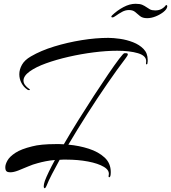

<svg xmlns="http://www.w3.org/2000/svg" viewBox="-20 -850 903 1014"><path d="M133 -374Q127 -374 123 -378Q105 -390 93.5 -411.5Q82 -433 82 -458Q82 -483 96 -508Q110 -533 143 -552Q196 -583 266.5 -604.5Q337 -626 411.5 -638Q486 -650 552 -650Q578 -650 613.5 -645Q649 -640 682.5 -627Q716 -614 738 -591.5Q760 -569 760 -534Q760 -530 760 -526.5Q760 -523 759 -519Q759 -510 754 -510Q751 -510 751 -515Q751 -518 751.5 -521Q752 -524 752 -527Q752 -556 708.5 -569Q665 -582 599 -582Q542 -582 475 -573.5Q408 -565 342.5 -550Q277 -535 223 -515.5Q169 -496 136.5 -472.5Q104 -449 104 -424Q104 -401 136 -379Q138 -378 138 -376Q138 -374 133 -374ZM216 144Q211 144 211 133Q211 123 217 105Q224 86 237.5 58Q251 30 270 -5Q245 -3 222 1.5Q199 6 178 12Q154 18 127.5 29.5Q101 41 76.5 50.5Q52 60 34 60Q21 60 15 55Q8 50 8 33Q8 18 19.5 -2.5Q31 -23 61.5 -43Q92 -63 150 -77Q172 -83 203.5 -86Q235 -89 272 -89Q283 -89 294.5 -89Q306 -89 317 -88Q353 -150 394.5 -216.5Q436 -283 477 -346Q518 -409 552.5 -459.5Q587 -510 609.5 -539.5Q632 -569 637 -569H646Q655 -569 655 -563Q655 -557 644 -543Q599 -484 546 -407Q493 -330 440 -247Q387 -164 341 -86Q398 -81 449 -64.5Q500 -48 532.5 -18Q565 12 565 59Q565 86 557 86Q552 86 554 76Q560 50 529 31.5Q498 13 445 3Q392 -7 331 -7Q322 -7 313 -7Q304 -7 295 -6Q273 34 254.5 69.5Q236 105 225 133Q220 144 216 144ZM757 -754Q733 -754 719.5 -765Q706 -776 694 -786.5Q682 -797 661 -797Q642 -797 624 -787Q606 -777 593 -767.5Q580 -758 574 -758Q568 -758 568 -762Q568 -765 572 -769Q599 -795 632 -812.5Q665 -830 696 -830Q719 -830 731.5 -824.5Q744 -819 753 -812.5Q762 -806 772 -800.5Q782 -795 800 -795Q820 -795 834.5 -803.5Q849 -812 857 -824Q865 -822 863 -814Q861 -801 843.5 -787Q826 -773 802.5 -763.5Q779 -754 757 -754Z"/></svg>

Font: Arizonia
Style: Regular
Weight: 400
Designer: Robert E. Leuschke
Foundry: Robert E. Leuschke
Version: Version 1.010; ttfautohint (v1.8.4.7-5d5b)